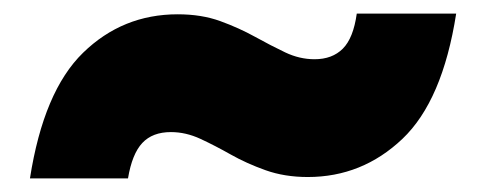

<svg xmlns="http://www.w3.org/2000/svg" viewBox="-20 -456 714 282"><path d="M432 -196Q398 -196 370 -206Q342 -216 319 -229Q296 -242 274.5 -252Q253 -262 231 -262Q204 -262 189 -246Q174 -230 168 -194H24Q44 -322 102 -378.5Q160 -435 241 -435Q276 -435 303.5 -425Q331 -415 354.5 -402Q378 -389 399 -379Q420 -369 442 -369Q468 -369 483.5 -384.5Q499 -400 504 -436H650Q630 -308 571 -252Q512 -196 432 -196Z"/></svg>

Font: Parkinsans Light ExtraBold
Style: Regular
Weight: 800
Version: Version 1.000